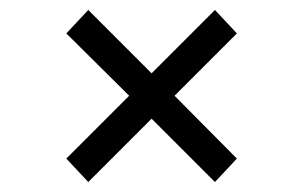

<svg xmlns="http://www.w3.org/2000/svg" viewBox="-20 -516 585 385"><path d="M455 -449 330 -324 455 -198 411 -151 284 -278 157 -151 113 -198 239 -324 113 -449 157 -496 284 -369 411 -496Z"/></svg>

Font: TypoPRO Montserrat Alternates
Style: Italic
Weight: 400
Italic angle: -11.3°
Designer: Julieta Ulanovsky
Foundry: Julieta Ulanovsky
Version: Version 6.001